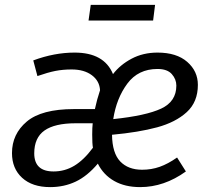

<svg xmlns="http://www.w3.org/2000/svg" viewBox="-20 -753 857 785"><path d="M442 -450Q471 -488 518 -513Q565 -538 624 -538Q702 -538 745.5 -500Q789 -462 789 -406Q789 -336 743.5 -294.5Q698 -253 622.5 -232.5Q547 -212 438 -202Q439 -127 471.5 -93Q504 -59 561 -59Q599 -59 633 -71Q667 -83 704 -109L740 -52Q651 12 553 12Q491 12 447 -13Q403 -38 380 -84Q337 -33 289.5 -10.5Q242 12 185 12Q112 12 70.5 -26Q29 -64 29 -127Q29 -205 89.5 -256Q150 -307 282 -307H368Q376 -345 389 -384Q387 -422 355.5 -445.5Q324 -469 273 -469Q237 -469 206.5 -463Q176 -457 133 -442L116 -506Q202 -538 285 -538Q406 -538 442 -450ZM443 -266Q577 -280 639 -309Q701 -338 701 -403Q701 -429 682.5 -450Q664 -471 624 -471Q545 -471 500.5 -411Q456 -351 443 -266ZM289 -249Q204 -249 162 -219.5Q120 -190 120 -126Q120 -52 199 -52Q245 -52 284 -75.5Q323 -99 360 -149Q357 -164 357 -203Q357 -231 359 -249ZM342 -669 351 -733H614L606 -669Z"/></svg>

Font: Fira Sans Book
Style: Italic
Weight: 350
Italic angle: -8°
Designer: bBox Type GmbH & Carrois Corporate GbR & Edenspiekermann AG
Foundry: bBox Type GmbH & Carrois Corporate GbR & Edenspiekermann AG
Version: Version 4.301